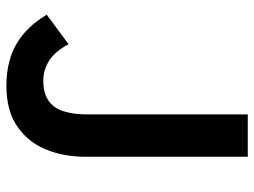

<svg xmlns="http://www.w3.org/2000/svg" viewBox="-117 -662 793 599"><g transform="rotate(90 279.5 -362.5)"><path d="M248 14Q170 14 116 -18Q62 -50 26 -112L118 -180Q140 -138 169 -119.5Q198 -101 232 -101Q285 -101 311 -133Q337 -165 337 -243V-739H469V-232Q469 -164 446 -108.5Q423 -53 374 -19.5Q325 14 248 14Z"/></g></svg>

Font: Noto Sans KR Thin SemiBold
Style: Regular
Weight: 600
Version: Version 2.004-H2;hotconv 1.0.118;makeotfexe 2.5.65603